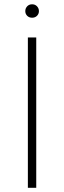

<svg xmlns="http://www.w3.org/2000/svg" viewBox="-20 -888 303 908"><path d="M151.4 -710.9V0H111.8V-710.9ZM99.6 -835.4Q99.6 -848.6 108.6 -858.2Q117.7 -867.7 131.8 -867.7Q146 -867.7 155 -858.2Q164.1 -848.6 164.1 -835.4Q164.1 -822.3 155 -813.2Q146 -804.2 131.8 -804.2Q117.7 -804.2 108.6 -813.2Q99.6 -822.3 99.6 -835.4Z"/></svg>

Font: Roboto ExtraLight
Style: Regular
Weight: 250
Designer: Christian Robertson
Foundry: Google
Version: Version 3.009; 2024